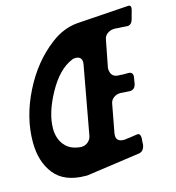

<svg xmlns="http://www.w3.org/2000/svg" viewBox="-132 -829 833 911"><g transform="rotate(-15 284.5 -373.5)"><path d="M326 -720 580 -737H584Q593 -735 593 -725Q593 -724 592.5 -721Q592 -718 592 -716L581 -676Q574 -645 552 -645L526 -647Q521 -647 509.5 -647.5Q498 -648 493 -649H489Q470 -649 455 -638.5Q440 -628 437 -610L411 -476Q411 -430 453 -430H462L467 -429H499Q520 -429 520 -407Q520 -404 519 -402L515 -376Q510 -344 483 -344L437 -347Q419 -347 404.5 -336.5Q390 -326 387 -309L361 -170Q361 -168 360.5 -164Q360 -160 360 -159Q360 -128 397 -128Q403 -128 405 -129Q427 -131 463 -137H466Q480 -137 480 -114Q478 -94 478 -83Q473 -50 447 -47L186 -10H178Q74 -10 25 -71Q-24 -132 -24 -229Q-24 -350 37 -472Q98 -594 195 -667Q256 -714 326 -720ZM190 -148H193Q212 -148 226 -160Q240 -172 243 -189L304 -524Q305 -527 305 -533Q305 -563 274 -563Q263 -563 256 -559Q189 -531 137 -436.5Q85 -342 85 -266Q85 -218 112 -184V-185Q136 -153 190 -148Z"/></g></svg>

Font: Bangerz Fix
Style: Regular
Weight: 400
Designer: vernon adams
Foundry: Vernon Adams
Version: Version 2.10;December 28, 2023;FontCreator 13.0.0.2683 64-bi